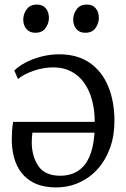

<svg xmlns="http://www.w3.org/2000/svg" viewBox="-20 -803 549 838"><path d="M238.5 -566Q317.5 -566 371.2 -529Q425 -492 452.2 -426.2Q479.5 -360.5 479.5 -275Q479.5 -210.5 460.2 -157.2Q441 -104 406.5 -65.5Q372 -27 325.2 -6Q278.5 15 223.5 15Q135 15 85.2 -35.8Q35.5 -86.5 31.5 -183Q31.5 -211.5 32.8 -233Q34 -254.5 37.5 -271H393.5Q393.5 -321.5 382 -365Q370.5 -408.5 347.8 -440.8Q325 -473 291 -491Q257 -509 212.5 -509Q170 -509 126 -493.8Q82 -478.5 58.5 -458L42.5 -495Q61.5 -514.5 93 -530.8Q124.5 -547 162.2 -556.5Q200 -566 238.5 -566ZM392.5 -224H121.5Q120.5 -217 119.8 -207.5Q119 -198 118.8 -190.2Q118.5 -182.5 118.5 -180Q119.5 -118.5 148.2 -77.2Q177 -36 243.5 -36Q273.5 -36 299.2 -46Q325 -56 344.8 -78Q364.5 -100 376.8 -136Q389 -172 392.5 -224ZM133.5 -660Q109 -660 95.2 -676.5Q81.5 -693 81.5 -717.5Q81.5 -742 96.5 -762.5Q111.5 -783 140.5 -783H141.5Q166.5 -783 180 -766.5Q193.5 -750 193.5 -725.5Q193.5 -701 178.8 -680.5Q164 -660 134.5 -660ZM351.5 -660Q327 -660 313.2 -676.5Q299.5 -693 299.5 -717.5Q299.5 -742 314.5 -762.5Q329.5 -783 358.5 -783H359.5Q384.5 -783 398 -766.5Q411.5 -750 411.5 -725.5Q411.5 -701 396.8 -680.5Q382 -660 352.5 -660Z"/></svg>

Font: Merriweather 7pt Light
Style: Regular
Weight: 300
Designer: Eben Sorkin
Foundry: Eben Sorkin
Version: Version 2.200;gftools[0.9.31]